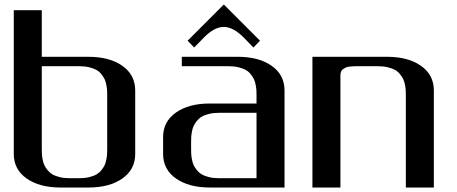

<svg xmlns="http://www.w3.org/2000/svg" viewBox="-20 -837 2040 857"><path d="M166.5 -541.5Q166.5 -541.5 166.5 -172.9Q166.5 -159.7 167 -149.9Q167.5 -140.1 170.2 -125.5Q172.9 -110.8 177.7 -100.3Q182.6 -89.8 191.9 -78.1Q201.2 -66.4 213.9 -58.8Q226.6 -51.3 246.6 -46.4Q266.6 -41.5 291.5 -41.5H333.5Q358.4 -41.5 378.4 -46.4Q398.4 -51.3 411.1 -58.8Q423.8 -66.4 433.1 -78.1Q442.4 -89.8 447.3 -100.3Q452.1 -110.8 454.8 -125.5Q457.5 -140.1 458 -149.9Q458.5 -159.7 458.5 -172.9V-410.6Q458.5 -423.8 458 -433.3Q457.5 -442.9 454.8 -457.5Q452.1 -472.2 447.3 -482.7Q442.4 -493.2 433.1 -505.1Q423.8 -517.1 411.1 -524.4Q398.4 -531.7 378.4 -536.6Q358.4 -541.5 333.5 -541.5ZM166.5 -791.5V-583.5H250H375Q468.8 -583.5 526.1 -543.2Q583.5 -502.9 583.5 -433.1V-149.9Q583.5 -80.6 526.1 -40.3Q468.8 0 375 0H250Q156.2 0 98.9 -40.3Q41.5 -80.6 41.5 -149.9V-791.5Z M979 -816.9 1140.6 -655.3 1111.3 -625 1067.4 -669.9Q1020.5 -716.8 979 -716.8Q936.5 -716.8 890.6 -669.9L846.7 -625L817.4 -655.3ZM791.5 -541.5V-583.5H1041.5Q1135.3 -583.5 1192.6 -543.2Q1250 -502.9 1250 -433.1V0H916.5Q822.8 0 765.4 -40.3Q708 -80.6 708 -149.9V-225.1Q708 -294.4 765.4 -334.7Q822.8 -375 916.5 -375H1125V-410.6Q1125 -423.8 1124.5 -433.3Q1124 -442.9 1121.3 -457.5Q1118.7 -472.2 1113.8 -482.7Q1108.9 -493.2 1099.6 -505.1Q1090.3 -517.1 1077.6 -524.4Q1064.9 -531.7 1044.9 -536.6Q1024.9 -541.5 1000 -541.5ZM1125 -41.5V-333.5H958Q933.1 -333.5 913.1 -328.6Q893.1 -323.7 880.4 -316.2Q867.7 -308.6 858.4 -296.9Q849.1 -285.2 844.2 -274.7Q839.4 -264.2 836.7 -249.5Q834 -234.9 833.5 -225.1Q833 -215.3 833 -202.1V-172.9Q833 -159.7 833.5 -149.9Q834 -140.1 836.7 -125.5Q839.4 -110.8 844.2 -100.3Q849.1 -89.8 858.4 -78.1Q867.7 -66.4 880.4 -58.8Q893.1 -51.3 913.1 -46.4Q933.1 -41.5 958 -41.5Z M1374.5 -583.5H1708Q1801.8 -583.5 1859.1 -543.2Q1916.5 -502.9 1916.5 -433.1V0H1791.5V-410.6Q1791.5 -423.8 1791 -433.3Q1790.5 -442.9 1787.8 -457.5Q1785.2 -472.2 1780.3 -482.7Q1775.4 -493.2 1766.1 -505.1Q1756.8 -517.1 1744.1 -524.4Q1731.4 -531.7 1711.4 -536.6Q1691.4 -541.5 1666.5 -541.5H1583Q1568.8 -541.5 1561.8 -541.3Q1554.7 -541 1543 -540Q1531.2 -539.1 1525.1 -536.4Q1519 -533.7 1512.2 -529.3Q1505.4 -524.9 1502.4 -517.6Q1499.5 -510.3 1499.5 -500V0H1374.5Z"/></svg>

Font: Gputeks
Style: Bold
Weight: 600
Width: 8
Version: Version 0.9